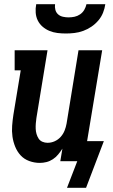

<svg xmlns="http://www.w3.org/2000/svg" viewBox="-20 -770 540 917"><path d="M295 -610Q274 -610 254 -612.5Q234 -615 216 -622.5Q198 -630 183.5 -642.5Q169 -655 160.5 -672Q152 -689 150.5 -709.5Q149 -730 153 -750H243Q241 -736 244.5 -723Q248 -710 257.5 -701.5Q267 -693 280.5 -690Q294 -687 307 -687Q322 -687 336 -690Q350 -693 362.5 -701.5Q375 -710 382.5 -723Q390 -736 393 -750H483Q480 -729 472 -709Q464 -689 449.5 -672Q435 -655 416.5 -642.5Q398 -630 377.5 -622.5Q357 -615 336 -612.5Q315 -610 295 -610ZM391 127H300L349 0H268L278 -60Q269 -46 258 -32.5Q247 -19 232.5 -9.5Q218 0 202 4Q186 8 170 8Q144 8 119.5 -1Q95 -10 78.5 -28Q62 -46 52.5 -69.5Q43 -93 39.5 -118Q36 -143 38 -169.5Q40 -196 44 -222L79 -434H50V-530H207L154 -207Q152 -194 151 -180.5Q150 -167 150.5 -154.5Q151 -142 154.5 -130Q158 -118 164.5 -108Q171 -98 182.5 -93Q194 -88 207 -88Q225 -88 241.5 -95.5Q258 -103 270 -116.5Q282 -130 288.5 -146.5Q295 -163 298 -180L355 -530H468L396 -96H476Z"/></svg>

Font: Iosevka Slab
Style: Bold Italic
Weight: 700
Italic angle: -9°
Monospace: yes
Designer: Belleve Invis
Foundry: Belleve Invis
Version: Version 11.1.0; ttfautohint (v1.8.3)